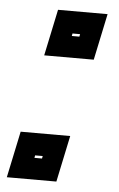

<svg xmlns="http://www.w3.org/2000/svg" viewBox="-53 -573 377 606"><g transform="rotate(5 136.0 -270.0)"><path d="M75.5 -393.5 106.5 -540.5H263.5L232.5 -393.5ZM157 -462H181L182.5 -470H158.5ZM-8.5 0 22.5 -147H179.5L148.5 0ZM73 -68.5H97L98.5 -76.5H74.5Z"/></g></svg>

Font: Tourney ExtraBold
Style: Italic
Weight: 800
Italic angle: -12°
Version: Version 1.015